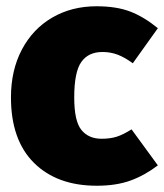

<svg xmlns="http://www.w3.org/2000/svg" viewBox="-20 -574 524 613"><path d="M484 -484 404 -372Q378 -391 355.5 -399.5Q333 -408 307 -408Q262 -408 239.5 -376Q217 -344 217 -263Q217 -187 240 -159Q263 -131 304 -131Q332 -131 352.5 -137.5Q373 -144 400 -161L484 -46Q442 -14 396.5 2.5Q351 19 289 19Q162 19 88.5 -54Q15 -127 15 -263Q15 -350 50 -416Q85 -482 147 -518Q209 -554 288 -554Q352 -554 396 -537Q440 -520 484 -484Z"/></svg>

Font: Fira Sans Condensed Black
Style: Regular
Weight: 900
Width: 3
Designer: Carrois Corporate & Edenspiekermann AG
Foundry: Carrois Corporate GbR & Edenspiekermann AG
Version: Version 4.203